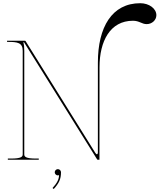

<svg xmlns="http://www.w3.org/2000/svg" viewBox="-20 -1020 1018 1226"><path d="M25 -760V-752.5H31C91 -752.5 125 -748 125 -695V-35C125 -20.5 118.5 -7.5 50 -7.5H30V0H227.5V-7.5H210C141.5 -7.5 135 -20.5 135 -35V-694.5C135 -722.5 133.5 -732 129 -750H133.5L600 -2.5C601 -0.5 603 0 604.5 0H615L615.5 -591.5C615.5 -756.5 683 -887.5 829 -887.5C869.5 -887.5 885.5 -866 916.5 -866C950.5 -866 978.5 -891.5 978.5 -923C978.5 -965 932.5 -999.5 875.5 -999.5C695 -999.5 605 -847 605 -620V-48C605 -39.5 602.5 -35 599 -35C596 -35 592 -38 588.5 -44L143.5 -757.5C143 -758.5 141.5 -760 139.5 -760ZM329.5 80C329.5 91 339 100 349.5 100C352 100 354.5 99.5 356.5 98.5H357C357 125.5 343 150.5 315.5 180.5L323 187C355.5 151.5 369.5 124.5 369.5 80C369.5 69 360 60 349.5 60C338.5 60 329.5 69.5 329.5 80Z"/></svg>

Font: ZnikomitNo24
Style: Regular
Weight: 500
Designer: gluk
Foundry: gluk
Version: Version 0.55